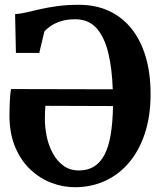

<svg xmlns="http://www.w3.org/2000/svg" viewBox="-20 -771 670 802"><path d="M293 11Q243 11 195 -7.2Q147 -25.5 108 -61.8Q69 -98 45 -153Q21 -208 19.5 -281.5Q19.5 -314 21 -347.2Q22.5 -380.5 26 -399L451 -398Q448 -486.5 431.8 -552Q415.5 -617.5 382.5 -654Q349.5 -690.5 294.5 -690.5Q258.5 -690.5 233 -682Q207.5 -673.5 191 -661.8Q174.5 -650 165.5 -640L144 -550H46.5L43 -712Q63.5 -713 89 -719Q114.5 -725 147 -732.5Q179.5 -740 220 -745.5Q260.5 -751 309 -751Q379 -751 434.2 -725.8Q489.5 -700.5 528.5 -652.2Q567.5 -604 588.2 -535Q609 -466 609 -378.5Q609 -287 585.5 -215Q562 -143 519.8 -92.8Q477.5 -42.5 419.8 -15.8Q362 11 293 11ZM310 -59Q346.5 -59 373 -75.5Q399.5 -92 416.8 -125.2Q434 -158.5 442.5 -209.2Q451 -260 452 -328L169.5 -329Q168.5 -315.5 168 -302.8Q167.5 -290 167.5 -273.5Q167.5 -238 175.2 -200.5Q183 -163 200.5 -130.8Q218 -98.5 245 -78.8Q272 -59 310 -59Z"/></svg>

Font: Merriweather 24pt SemiCondensed
Style: Bold
Weight: 700
Width: 4
Designer: Eben Sorkin
Foundry: Eben Sorkin
Version: Version 2.100